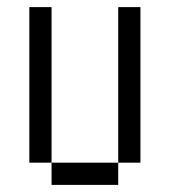

<svg xmlns="http://www.w3.org/2000/svg" viewBox="-20 -520 478 540"><path d="M62.5 -500V-62.5H125V-500ZM125 -62.5V0H312.5V-62.5ZM312.5 -62.5H375V-500H312.5Z"/></svg>

Font: Medodica
Style: Regular
Weight: 400
Version: Version 001.000